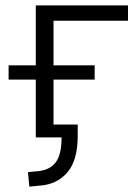

<svg xmlns="http://www.w3.org/2000/svg" viewBox="-20 -511 516 714"><path d="M89 183 84 129 126 125Q167 120 188 91.5Q209 63 209 0H113V-215H12V-268H113V-491H456V-434H179V-268H332V-215H179V-48H269V-6Q269 85 231 129.5Q193 174 131 179Z"/></svg>

Font: Nunito Sans 9pt Light
Style: Regular
Weight: 300
Version: Version 3.101;gftools[0.9.27]